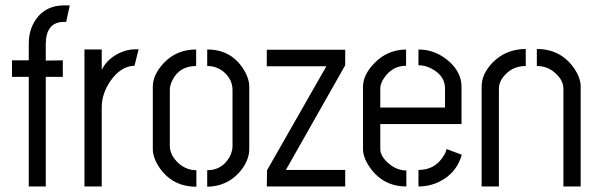

<svg xmlns="http://www.w3.org/2000/svg" viewBox="-20 -706 2256 727"><path d="M25.4 -415V-477.5H88.9V-541Q88.9 -603.5 127 -646.5Q162.1 -684.6 218.8 -685.5H244.1L230.5 -623H216.8Q154.3 -619.1 153.3 -541V-476.6L217.8 -477.5V-415H153.3V0H88.9V-415Z M299.8 0V-518.6H365.2V-441.4Q385.7 -483.4 433.6 -505.9Q462.9 -519.5 494.1 -519.5H504.9L489.3 -457Q437.5 -456.1 397.5 -398.4Q365.2 -350.6 365.2 -299.8V0Z M558.6 -141.6V-377.9Q558.6 -422.9 599.6 -466.8Q648.4 -518.6 722.7 -518.6V-456.1Q661.1 -456.1 633.8 -404.3Q623 -383.8 623 -365.2V-154.3Q623 -117.2 658.2 -85.9Q687.5 -61.5 723.6 -61.5V1Q632.8 1 583 -72.3Q558.6 -109.4 558.6 -141.6ZM764.6 1V-61.5Q821.3 -61.5 849.6 -112.3Q860.4 -133.8 860.4 -152.3V-365.2Q860.4 -406.2 825.2 -435.5Q798.8 -456.1 764.6 -456.1V-518.6Q853.5 -518.6 900.4 -446.3Q923.8 -410.2 923.8 -377.9V-141.6Q923.8 -95.7 884.8 -51.8Q836.9 0 764.6 1Z M990.2 0 991.2 -61.5 1215.8 -455.1H990.2V-517.6H1287.1V-459L1062.5 -62.5H1287.1V0Z M1354.5 -141.6V-378.9Q1355.5 -423.8 1397.5 -466.8Q1446.3 -517.6 1517.6 -518.6V-457Q1465.8 -457 1434.6 -411.1Q1419.9 -389.6 1419.9 -371.1V-298.8H1665V-371.1Q1665 -418 1617.2 -444.3Q1591.8 -459 1564.5 -459V-518.6Q1630.9 -518.6 1683.6 -470.7Q1726.6 -429.7 1727.5 -379.9V-236.3H1419.9V-141.6Q1419.9 -113.3 1454.1 -85Q1484.4 -60.5 1518.6 -60.5V0Q1431.6 0 1380.9 -71.3Q1354.5 -109.4 1354.5 -141.6ZM1564.5 0V-62.5Q1626 -62.5 1658.2 -113.3Q1668 -127.9 1670.9 -141.6L1728.5 -120.1Q1709 -50.8 1644.5 -18.6Q1607.4 0 1564.5 0Z M1803.7 0V-378.9Q1803.7 -425.8 1845.7 -469.7Q1896.5 -520.5 1970.7 -520.5V-456.1Q1918 -456.1 1885.7 -415Q1869.1 -393.6 1869.1 -371.1V0ZM2012.7 -456.1V-520.5Q2102.5 -520.5 2153.3 -448.2Q2178.7 -411.1 2178.7 -378.9V0H2113.3V-371.1Q2113.3 -402.3 2081.1 -430.7Q2051.8 -456.1 2012.7 -456.1Z"/></svg>

Font: Post No Bills Jaffna Medium
Style: Regular
Weight: 500
Designer: Kosala Senevirathne, Siva Puranthara, Lasantha Premarathna, Tharique Azeez
Foundry: Mooniak
Version: Version 1.220 ; ttfautohint (v1.6)